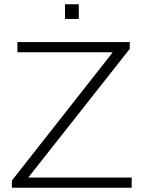

<svg xmlns="http://www.w3.org/2000/svg" viewBox="-20 -884 677 904"><path d="M36 0V-34L511 -638H62V-686H591V-654L113 -48H600V0ZM286 -795V-864H351V-795Z"/></svg>

Font: Archivo Thin
Style: Regular
Weight: 250
Designer: Hector Gatti
Foundry: Omnibus-Type
Version: Version 2.001